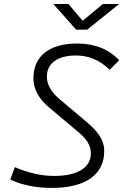

<svg xmlns="http://www.w3.org/2000/svg" viewBox="-20 -918 626 948"><path d="M237.3 9.8C401.4 9.8 494.6 -55.7 494.6 -171.9C494.6 -231 458.5 -272.5 405.3 -317.9L276.4 -426.3C237.8 -459 211.4 -496.6 211.4 -539.1C211.4 -605.5 264.2 -644 355 -644C415 -644 471.7 -623 521.5 -573.2L568.4 -620.6C518.1 -674.8 447.3 -703.1 360.8 -703.1C223.6 -703.1 145 -641.1 145 -530.8C145 -476.1 174.8 -427.2 220.7 -388.7L369.6 -263.7C404.3 -233.9 428.7 -203.1 428.7 -160.6C428.7 -89.8 362.3 -49.3 246.6 -49.3C184.6 -49.3 118.7 -64.5 53.2 -92.8L30.8 -31.7C86.4 -4.4 157.2 9.8 237.3 9.8ZM356 -771.5H410.6L568.4 -898.4H487.8L388.2 -815.4L317.9 -898.4H243.2Z"/></svg>

Font: Cascadia Mono NF Light
Style: Italic
Weight: 300
Italic angle: -10°
Monospace: yes
Designer: Aaron Bell
Foundry: Saja Typeworks
Version: Version 2404.023